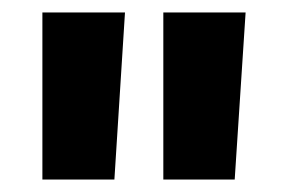

<svg xmlns="http://www.w3.org/2000/svg" viewBox="-20 -704 461 308"><path d="M242 -684H374L356.5 -416H242ZM48 -684H180.5L163.5 -416H48Z"/></svg>

Font: Overused Grotesk
Style: Bold
Weight: 710
Version: Version 0.004